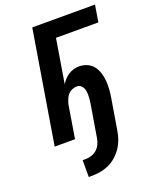

<svg xmlns="http://www.w3.org/2000/svg" viewBox="-175 -834 951 1179"><g transform="rotate(-20 300.0 -244.0)"><path d="M217 247H196V137H216Q235 137 255 130.5Q275 124 290 110Q305 96 313.5 77.5Q322 59 325 40L361 -177Q363 -190 364 -202.5Q365 -215 365 -228Q365 -241 363 -253.5Q361 -266 355.5 -276.5Q350 -287 340 -294Q330 -301 317 -301Q301 -301 285 -294Q269 -287 258 -274Q247 -261 241 -245.5Q235 -230 231 -214L196 0H63L184 -735H594L576 -625H299L252 -339Q261 -354 274 -368Q287 -382 302.5 -392Q318 -402 336 -407Q354 -412 371 -412Q399 -412 424 -401Q449 -390 464.5 -369.5Q480 -349 488 -323Q496 -297 498 -270Q500 -243 498 -215Q496 -187 491 -159L458 40Q454 67 444 95Q434 123 417.5 147.5Q401 172 377.5 192.5Q354 213 327.5 225Q301 237 272.5 242Q244 247 217 247Z"/></g></svg>

Font: Iosevka Aile Extrabold
Style: Italic
Weight: 800
Italic angle: -9°
Designer: Belleve Invis
Foundry: Belleve Invis
Version: Version 31.1.0; ttfautohint (v1.8.4)